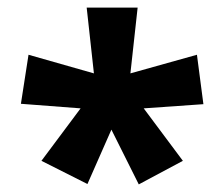

<svg xmlns="http://www.w3.org/2000/svg" viewBox="-20 -906 590 505"><path d="M342 -886H208L227 -713L55 -762L35 -633L192 -621L89 -483L210 -422L273 -565L345 -421L461 -483L358 -621L515 -632L498 -762L323 -713Z"/></svg>

Font: Noto Sans Kannada UI SemiCondensed ExtraBold
Style: Regular
Weight: 800
Width: 4
Designer: Jelle Bosma - Monotype Design Team
Foundry: Monotype Imaging Inc.
Version: Version 2.005